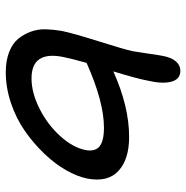

<svg xmlns="http://www.w3.org/2000/svg" viewBox="-10 -698 639 659"><g transform="rotate(90 309.5 -368.5)"><path d="M228 -68.8Q188.5 -68.8 158.9 -80.3Q129.4 -91.8 113.5 -111.1Q97.7 -130.4 88.6 -155Q79.6 -179.7 80.6 -206.5Q81.5 -233.4 85.9 -259.8Q93.8 -298.8 121.6 -387Q149.4 -475.1 155.8 -504.9Q159.2 -523.9 164.3 -559.8Q169.4 -595.7 171.9 -607.9Q177.2 -636.7 190.4 -652.3Q203.6 -668 223.1 -668Q252 -668 260.3 -637.2Q268.6 -606.4 256.8 -556.2Q250.5 -521.5 225.1 -438Q345.7 -492.2 450.2 -492.2Q527.3 -492.2 566.9 -455.3Q606.4 -418.5 592.8 -348.1Q585.9 -314 564.2 -275.9Q542.5 -237.8 507.6 -201.2Q472.7 -164.6 430.2 -134.8Q387.7 -105 334.5 -86.9Q281.2 -68.8 228 -68.8ZM175.8 -267.1Q153.3 -157.2 249 -157.2Q298.3 -157.2 352.8 -184.6Q407.2 -211.9 446.8 -255.4Q486.3 -298.8 495.1 -342.8Q501 -375 482.7 -390.4Q464.4 -405.8 418 -405.8Q329.6 -405.8 195.8 -346.2Q182.6 -299.3 175.8 -267.1Z"/></g></svg>

Font: Shantell Sans Irregular Bouncy
Style: Italic
Weight: 400
Italic angle: -11.31°
Designer: Stephen Nixon, Anya Danilova, Shantell Martin
Foundry: Arrow Type
Version: Version 1.006;[9816181b4]